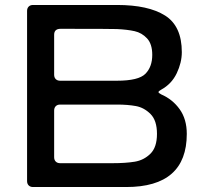

<svg xmlns="http://www.w3.org/2000/svg" viewBox="-20 -753 804 773"><path d="M618 -382Q618 -379 629 -373Q675 -353 703.5 -313Q732 -273 732 -214Q732 0 488 0H113Q102 0 95.5 -6.5Q89 -13 89 -24V-709Q89 -720 95.5 -726.5Q102 -733 113 -733H451Q577 -733 644.5 -690.5Q712 -648 712 -543Q712 -501 691.5 -458Q671 -415 629 -392Q618 -386 618 -382ZM224 -637Q198 -637 198 -613V-452Q198 -441 204.5 -434.5Q211 -428 222 -428H451Q538 -428 565.5 -456Q593 -484 593 -532Q593 -576 572 -598.5Q551 -621 522 -627.5Q493 -634 451 -636Q431 -637 224 -637ZM222 -96H433Q486 -96 522.5 -102Q559 -108 585.5 -134Q612 -160 612 -214Q612 -268 586 -294Q560 -320 527 -326Q494 -332 451 -332H222Q211 -332 204.5 -325.5Q198 -319 198 -308V-120Q198 -109 204.5 -102.5Q211 -96 222 -96Z"/></svg>

Font: Shippori Gochic B2 Bold
Style: Regular
Weight: 700
Designer: FONTDASU
Foundry: FONTDASU / Google Inc. / but / Adobe
Version: Version 1.130